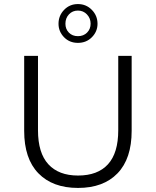

<svg xmlns="http://www.w3.org/2000/svg" viewBox="-20 -919 768 945"><path d="M99 -275V-644H167V-278Q167 -166 218 -110.5Q269 -55 364 -55Q461 -55 511.5 -110.5Q562 -166 562 -278V-644H628V-275Q628 -138 558.5 -66Q489 6 364 6Q239 6 169 -66Q99 -138 99 -275ZM268 -802Q268 -842 295.5 -870.5Q323 -899 363.5 -899Q404 -899 432 -870.5Q460 -842 460 -802Q460 -764 432.5 -736Q405 -708 363.5 -708Q322 -708 295 -736Q268 -764 268 -802ZM302 -802Q302 -776 319 -758.5Q336 -741 363.5 -741Q391 -741 408.5 -758.5Q426 -776 426 -802.5Q426 -829 408 -848Q390 -867 363.5 -867Q337 -867 319.5 -848.5Q302 -830 302 -802Z"/></svg>

Font: Montserrat Ace
Style: Regular
Weight: 400
Designer: Julieta Ulanovsky
Foundry: Julieta Ulanovsky
Version: Version 1